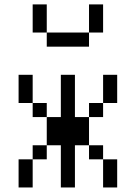

<svg xmlns="http://www.w3.org/2000/svg" viewBox="-20 -832 540 852"><path d="M62.5 -125Q62.5 -125 62.5 0H125Q125 0 125 -125ZM250 -187.5V0H312.5V-187.5H375V-125H437.5Q437.5 -125 437.5 0H500Q500 0 500 -125H437.5V-187.5H375Q375 -187.5 375 -312.5H312.5V-500H250V-312.5H187.5Q187.5 -312.5 187.5 -187.5H125V-125H187.5V-187.5ZM187.5 -312.5V-375H125V-312.5ZM375 -312.5H437.5V-375H375ZM125 -375Q125 -375 125 -500H62.5Q62.5 -500 62.5 -375ZM437.5 -375H500Q500 -375 500 -500H437.5Q437.5 -500 437.5 -375ZM187.5 -687.5V-625H375V-687.5ZM187.5 -687.5Q187.5 -687.5 187.5 -812.5H125Q125 -812.5 125 -687.5ZM375 -687.5H437.5Q437.5 -687.5 437.5 -812.5H375Q375 -812.5 375 -687.5Z"/></svg>

Font: Unifont
Style: Regular
Weight: 500
Version: Version 15.1.04